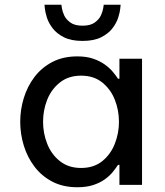

<svg xmlns="http://www.w3.org/2000/svg" viewBox="-20 -777 693 807"><path d="M305 -540Q343 -540 371 -530.5Q399 -521 419.5 -506.5Q440 -492 453.5 -476Q467 -460 476 -446H482V-530H577V0H482V-84H476Q467 -70 453.5 -53.5Q440 -37 419.5 -22.5Q399 -8 371 1Q343 10 305 10Q245 10 200 -13.5Q155 -37 125 -76.5Q95 -116 80 -165Q65 -214 65 -265Q65 -316 80 -365Q95 -414 125 -453.5Q155 -493 200 -516.5Q245 -540 305 -540ZM321 -459Q268 -459 232 -430.5Q196 -402 178.5 -358Q161 -314 161 -265Q161 -217 178.5 -172.5Q196 -128 232 -99.5Q268 -71 321 -71Q374 -71 409.5 -99.5Q445 -128 462.5 -172.5Q480 -217 480 -265Q480 -314 462.5 -358Q445 -402 409.5 -430.5Q374 -459 321 -459ZM327 -605Q279 -605 248.5 -620.5Q218 -636 201 -658.5Q184 -681 177 -703.5Q170 -726 168.5 -741.5Q167 -757 167 -757H238Q238 -757 240 -743.5Q242 -730 249.5 -713Q257 -696 275.5 -682.5Q294 -669 327 -669Q360 -669 378.5 -682.5Q397 -696 404.5 -713Q412 -730 414 -743.5Q416 -757 416 -757H487Q487 -757 485.5 -741.5Q484 -726 477 -703.5Q470 -681 453 -658.5Q436 -636 405.5 -620.5Q375 -605 327 -605Z"/></svg>

Font: Be Vietnam Pro Variable Thin
Style: Regular
Weight: 100
Designer: Lam Bao, Tony Le, Vietanh Nguyen
Foundry: Yellow Type Foundry
Version: Version 1.002